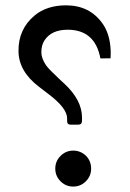

<svg xmlns="http://www.w3.org/2000/svg" viewBox="-20 -709 486 719"><path d="M302.2 -125.5Q321.3 -105.5 321.3 -77.6Q321.3 -49.8 301.5 -30Q281.7 -10.3 254.2 -10.3Q226.6 -10.3 206.8 -30Q187 -49.8 187 -77.6Q187 -105.5 206.8 -125.2Q226.6 -145 254.2 -145Q281.7 -145 302.2 -125.5ZM244.1 -242.2Q231.4 -242.2 231.4 -255.4V-265.6Q231.4 -303.7 162.6 -356L125 -384.8Q49.8 -442.4 49.3 -517.6Q48.8 -559.1 64 -592.3Q79.1 -625.5 109.4 -650.9Q155.3 -689 227.5 -689Q315.4 -689 363.8 -621.1Q392.1 -581.5 394.5 -518.6Q395 -511.2 394.5 -504.4Q394.5 -497.1 394 -490.7L356 -490.2Q335.9 -597.7 233.4 -597.7Q172.4 -597.7 146.5 -557.6Q134.8 -539.6 134.8 -513.2Q134.8 -490.7 152.8 -463.9Q161.1 -451.7 202.1 -413.1L222.7 -394Q287.1 -333.5 287.1 -268.6V-257.3Q287.1 -242.2 273.4 -242.2Z"/></svg>

Font: Sahel WOL
Style: WOL
Weight: 400
Foundry: Saber Rastikerdar (saber.rastikerdar@gmail.com)
Version: Version 1.0.0-alpha22